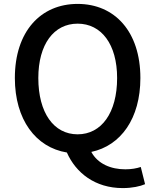

<svg xmlns="http://www.w3.org/2000/svg" viewBox="-20 -770 794 982"><path d="M377 -83C255 -83 176 -193 176 -371C176 -543 255 -649 377 -649C499 -649 579 -543 579 -371C579 -193 499 -83 377 -83ZM608 192C656 192 697 183 722 172L700 84C679 91 653 96 621 96C547 96 480 68 447 7C598 -25 698 -164 698 -371C698 -608 567 -750 377 -750C188 -750 56 -609 56 -371C56 -158 163 -16 322 10C368 114 466 192 608 192Z"/></svg>

Font: ChiuKong Gothic CL Medium
Style: Regular
Weight: 500
Designer: Ryoko NISHIZUKA 西塚涼子 (kana, bopomofo & ideographs); Paul D. Hunt (Latin, Greek & Cyrillic); Sandoll Communications 산돌커뮤니
Foundry: Adobe
Version: Version 1.300